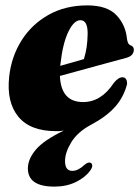

<svg xmlns="http://www.w3.org/2000/svg" viewBox="-20 -475 520 713"><path d="M314.5 159Q296 184.5 261.2 201.2Q226.5 218 182 218Q83.5 218 83.5 150.5Q83.5 116 112.8 81Q142 46 217 10Q208 11.5 202 11.8Q196 12 188 12Q92 12 48 -41.8Q4 -95.5 14 -189.5Q22 -264.5 60 -324.8Q98 -385 160.5 -420Q223 -455 304 -455Q377.5 -455 412 -419Q446.5 -383 451.5 -331Q452.5 -322.5 455.5 -315.8Q458.5 -309 465.5 -306.5Q477 -302.5 477 -290Q477 -280.5 470.5 -272.2Q464 -264 446.5 -259.5Q409 -249.5 342 -231.2Q275 -213 202.5 -193Q206.5 -96 288.5 -96Q356 -96 402.5 -167Q420 -188.5 435.5 -188Q445 -187.5 448.8 -179.8Q452.5 -172 452 -163Q439 -113 406.2 -77Q373.5 -41 318.5 -12Q268 15 244.8 53.2Q221.5 91.5 221.5 123Q221.5 159.5 248.5 159.5Q260.5 159.5 272 153.2Q283.5 147 294 137Q307.5 125.5 316.5 129.5Q321.5 131.5 322.5 139.2Q323.5 147 314.5 159ZM204.5 -237.5Q204 -234 203.5 -230.5Q226 -237 248 -243Q270 -249 291.5 -255.5Q299 -279.5 302 -301.8Q305 -324 305.5 -349.5Q306 -400 278.5 -400Q254.5 -400 233.8 -357Q213 -314 204.5 -237.5Z"/></svg>

Font: Fraunces 144pt S050 Black
Style: Italic
Weight: 900
Italic angle: -16°
Version: Version 1.000; ttfautohint (v1.8.3)